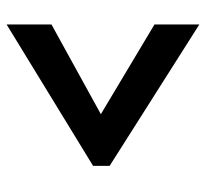

<svg xmlns="http://www.w3.org/2000/svg" viewBox="-41 -578 619 577"><g transform="rotate(-90 268.5 -289.5)"><path d="M58.6 -319.3V-269.5L483.4 0V-134.8L213.9 -295.9L483.4 -444.3V-579.1Z"/></g></svg>

Font: Sen-gleads
Style: Bold
Weight: 700
Designer: Kosal Sen, Philatype
Foundry: Philatype
Version: Version 1.004; ttfautohint (v1.8.3)